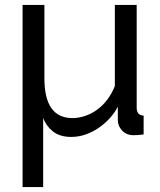

<svg xmlns="http://www.w3.org/2000/svg" viewBox="-20 -542 647 774"><path d="M71 -522H159V-226Q159 -66 272 -66Q298 -66 324 -75Q350 -84 372.5 -100.5Q395 -117 413 -141Q431 -165 443 -195V-522H531V-108Q531 -77 559 -76V0Q544 2 535 2.5Q526 3 518 3Q490 3 472.5 -15.5Q455 -34 455 -57V-112Q443 -88 423 -66Q403 -44 378.5 -27Q354 -10 325.5 0Q297 10 267 10Q221 10 193 -12.5Q165 -35 154 -67V212H71Z"/></svg>

Font: Raleway Medium Alt1
Style: Regular
Weight: 500
Designer: Matt McInerney, Pablo Impallari, Rodrigo Fuenzalida
Foundry: Matt McInerney, Pablo Impallari, Rodrigo Fuenzalida
Version: Version 3.000g; ttfautohint (v1.5) -l 8 -r 28 -G 28 -x 14 -D